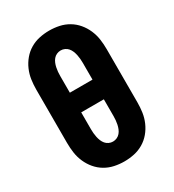

<svg xmlns="http://www.w3.org/2000/svg" viewBox="-182 -845 863 955"><g transform="rotate(-30 250.0 -367.5)"><path d="M250 8Q221 8 193 2Q165 -4 140.5 -18.5Q116 -33 97.5 -55Q79 -77 67.5 -103.5Q56 -130 52 -158Q48 -186 48 -215V-520Q48 -549 52 -577Q56 -605 67.5 -631.5Q79 -658 97.5 -680Q116 -702 140.5 -716.5Q165 -731 193 -737Q221 -743 250 -743Q279 -743 307 -737Q335 -731 359.5 -716.5Q384 -702 402.5 -680Q421 -658 432.5 -631.5Q444 -605 448 -577Q452 -549 452 -520V-215Q452 -186 448 -158Q444 -130 432.5 -103.5Q421 -77 402.5 -55Q384 -33 359.5 -18.5Q335 -4 307 2Q279 8 250 8ZM315 -424V-520Q315 -532 314 -543.5Q313 -555 310.5 -567Q308 -579 303.5 -590Q299 -601 291.5 -610Q284 -619 273 -624Q262 -629 250 -629Q238 -629 227 -624Q216 -619 208.5 -610Q201 -601 196.5 -590Q192 -579 189.5 -567Q187 -555 186 -543.5Q185 -532 185 -520V-424ZM250 -106Q262 -106 273 -111Q284 -116 291.5 -125Q299 -134 303.5 -145Q308 -156 310.5 -168Q313 -180 314 -191.5Q315 -203 315 -215V-311H185V-215Q185 -203 186 -191.5Q187 -180 189.5 -168Q192 -156 196.5 -145Q201 -134 208.5 -125Q216 -116 227 -111Q238 -106 250 -106Z"/></g></svg>

Font: Iosevka Heavy
Style: Regular
Weight: 900
Monospace: yes
Designer: Belleve Invis
Foundry: Belleve Invis
Version: Version 32.5.0; ttfautohint (v1.8.4)